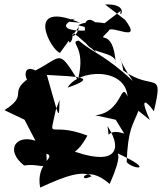

<svg xmlns="http://www.w3.org/2000/svg" viewBox="-78 -799 728 861"><path d="M32 -262 81 -168C-8 -197 -56 -125 30 -57C114 -69 138 -20 130 -110C178 -93 81 -71 102 42C146 24 282 -47 333 -9C262 29 304 -70 414 26C476 -115 443 -105 452 -110C622 -32 520 -38 490 -72C496 -221 517 -236 543 -302L594 -261C539 -384 590 -333 612 -300C658 -494 610 -385 475 -483C460 -572 439 -549 518 -436C392 -553 347 -557 275 -617C228 -609 312 -593 271 -440C182 -582 202 -545 81 -483C-2 -524 52 -365 79 -467C-61 -380 63 -382 -58 -305ZM441 -262 479 -200C388 -230 417 -152 404 -234C482 -114 427 -53 233 -128C186 -193 220 -19 314 -191C139 -258 142 -159 172 -305L189 -351C187 -249 187 -273 132 -463C277 -455 364 -454 225 -406C273 -489 484 -499 494 -366C462 -440 472 -294 349 -282ZM391 -695C289 -711 268 -679 271 -686C453 -633 279 -790 305 -651L382 -672C237 -644 168 -678 259 -715C162 -699 155 -710 281 -697C27 -803 150 -573 191 -562L276 -679C255 -571 171 -724 235 -607C271 -639 199 -701 352 -565L304 -667C272 -538 448 -584 441 -513C431 -692 342 -592 409 -660C414 -693 567 -599 483 -710L393 -779C513 -784 450 -703 464 -751Z"/></svg>

Font: Asimov Silicon
Style: Regular
Weight: 400
Designer: Google
Version: Version 2.000980; 2014